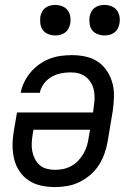

<svg xmlns="http://www.w3.org/2000/svg" viewBox="-20 -752 540 780"><path d="M204 8Q175 8 147 2Q119 -4 96.5 -19Q74 -34 59 -56.5Q44 -79 37.5 -106Q31 -133 31 -161.5Q31 -190 36 -219L49 -295H358L360 -312Q363 -330 364 -347.5Q365 -365 362 -382Q359 -399 351 -413.5Q343 -428 330 -438.5Q317 -449 301 -453.5Q285 -458 267 -458Q247 -458 227 -454Q207 -450 189 -439.5Q171 -429 158 -411.5Q145 -394 142 -375H64Q68 -397 78.5 -418.5Q89 -440 104.5 -458.5Q120 -477 140 -491Q160 -505 182 -513.5Q204 -522 227 -525Q250 -528 272 -528Q301 -528 328.5 -522Q356 -516 378 -501Q400 -486 415 -463Q430 -440 437 -413.5Q444 -387 443 -358.5Q442 -330 438 -301L418 -181Q414 -156 405.5 -131Q397 -106 383 -83.5Q369 -61 348.5 -43Q328 -25 304 -13Q280 -1 254 3.5Q228 8 204 8ZM204 -62Q220 -62 237 -65.5Q254 -69 269.5 -77.5Q285 -86 297.5 -99Q310 -112 319 -127.5Q328 -143 333 -159.5Q338 -176 340 -192L346 -225H116L113 -208Q110 -190 109 -172.5Q108 -155 111 -138.5Q114 -122 121.5 -107Q129 -92 141 -81.5Q153 -71 169.5 -66.5Q186 -62 204 -62ZM404 -608Q390 -608 376 -613.5Q362 -619 354 -630Q346 -641 344 -655.5Q342 -670 344 -685Q346 -695 351 -704.5Q356 -714 365 -720.5Q374 -727 384 -729.5Q394 -732 405 -732Q419 -732 433 -726.5Q447 -721 455 -710Q463 -699 465.5 -684.5Q468 -670 465 -655Q463 -645 458 -635.5Q453 -626 444 -619.5Q435 -613 425 -610.5Q415 -608 404 -608ZM204 -608Q190 -608 176 -613.5Q162 -619 154 -630Q146 -641 144 -655.5Q142 -670 144 -685Q146 -695 151 -704.5Q156 -714 165 -720.5Q174 -727 184 -729.5Q194 -732 205 -732Q219 -732 233 -726.5Q247 -721 255 -710Q263 -699 265.5 -684.5Q268 -670 265 -655Q263 -645 258 -635.5Q253 -626 244 -619.5Q235 -613 225 -610.5Q215 -608 204 -608Z"/></svg>

Font: Iosevka Term Curly Oblique
Style: Regular
Weight: 400
Italic angle: -9°
Designer: Belleve Invis
Foundry: Belleve Invis
Version: Version 32.3.0